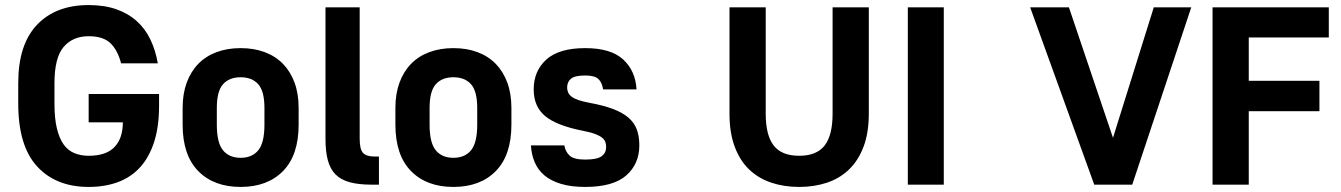

<svg xmlns="http://www.w3.org/2000/svg" viewBox="-20 -729 5295 758"><path d="M330 9Q201 9 126.5 -72Q52 -153 52 -320V-401Q52 -553 126 -631Q200 -709 330 -709Q392 -709 439 -692.5Q486 -676 519.5 -646Q553 -616 573.5 -573.5Q594 -531 603 -479H458Q445 -530 416.5 -558Q388 -586 330 -586Q267 -586 231 -543.5Q195 -501 195 -400V-320Q195 -262 204.5 -222.5Q214 -183 231 -159Q248 -135 273.5 -124.5Q299 -114 330 -114Q399 -114 432 -148.5Q465 -183 465 -246H330V-358H608V-312Q608 -229 588.5 -168.5Q569 -108 533 -68.5Q497 -29 445.5 -10Q394 9 330 9Z M930 9Q824 9 762.5 -53.8Q701 -116.6 701 -237V-303Q701 -358.6 717 -402.4Q733.1 -446.2 762.5 -476.6Q792 -507 834.5 -523Q877 -539 930 -539Q983.1 -539 1025.5 -523Q1068 -507 1097.5 -476.6Q1126.9 -446.2 1143 -402.4Q1159 -358.6 1159 -303V-237Q1159 -116.6 1097.5 -53.8Q1036 9 930 9ZM930 -106Q975 -106 999.5 -135.5Q1024 -165 1024 -237V-303Q1024 -369 999.5 -396.5Q975 -424 930 -424Q885 -424 860.5 -396.5Q836 -369 836 -303V-237Q836 -165 860.5 -135.5Q885 -106 930 -106Z M1447 0Q1396 0 1361 -9.5Q1326 -19 1305 -40Q1284 -61 1274.5 -95.5Q1265 -130 1265 -181V-700H1400V-181Q1400 -139 1413.5 -125Q1427 -111 1459 -111H1476V0Z M1770 9Q1664 9 1602.5 -53.8Q1541 -116.6 1541 -237V-303Q1541 -358.6 1557 -402.4Q1573.1 -446.2 1602.5 -476.6Q1632 -507 1674.5 -523Q1717 -539 1770 -539Q1823.1 -539 1865.5 -523Q1908 -507 1937.5 -476.6Q1966.9 -446.2 1983 -402.4Q1999 -358.6 1999 -303V-237Q1999 -116.6 1937.5 -53.8Q1876 9 1770 9ZM1770 -106Q1815 -106 1839.5 -135.5Q1864 -165 1864 -237V-303Q1864 -369 1839.5 -396.5Q1815 -424 1770 -424Q1725 -424 1700.5 -396.5Q1676 -369 1676 -303V-237Q1676 -165 1700.5 -135.5Q1725 -106 1770 -106Z M2290 9Q2235 9 2195 -3Q2155 -15 2129.5 -36.5Q2104 -58 2091 -88.5Q2078 -119 2076 -155H2208Q2212 -130 2229 -114.5Q2246 -99 2290 -99Q2338 -99 2355.5 -112.5Q2373 -126 2373 -148Q2373 -159 2370 -168Q2367 -177 2357.5 -185Q2348 -193 2329.5 -200Q2311 -207 2280 -213Q2178 -233 2132.5 -270.5Q2087 -308 2087 -376Q2087 -449 2137 -494Q2187 -539 2290 -539Q2392 -539 2440.5 -494Q2489 -449 2493 -376H2361Q2357 -403 2342.5 -417Q2328 -431 2290 -431Q2250 -431 2234.5 -418.5Q2219 -406 2219 -383Q2219 -373 2223 -364Q2227 -355 2236.5 -347.5Q2246 -340 2263.5 -334Q2281 -328 2308 -323Q2362 -313 2399.5 -299Q2437 -285 2460.5 -265Q2484 -245 2494 -218Q2504 -191 2504 -155Q2504 -82 2452.5 -36.5Q2401 9 2290 9Z M3135 9Q3075 9 3024.5 -8Q2974 -25 2937.5 -60Q2901 -95 2880.5 -150Q2860 -205 2860 -280V-700H3003V-280Q3003 -195 3034.5 -154.5Q3066 -114 3135 -114Q3204 -114 3235.5 -154.5Q3267 -195 3267 -280V-700H3410V-281Q3410 -205 3389.5 -150.5Q3369 -96 3332.5 -60.5Q3296 -25 3245.5 -8Q3195 9 3135 9Z M3564 -700H3706V0H3564Z M4047 -700H4200L4374 -185L4535 -700H4683L4450 0H4300Z M4767 -700H5226V-581H4910V-410H5189V-290H4910V0H4767Z"/></svg>

Font: Golos UI VF
Style: Regular
Weight: 400
Designer: A.Korolkova, Vitaly Kuzmin
Foundry: ParaType Ltd
Version: Version 2.000